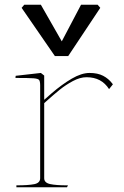

<svg xmlns="http://www.w3.org/2000/svg" viewBox="-20 -788 520 808"><path d="M149 -428V-38Q149 -18 124 -13Q99 -8 49 -8V0H262L266 -8H263Q215 -8 190.5 -13.5Q166 -19 166 -38V-354Q171 -358 175 -362Q206 -390 231.5 -410.5Q257 -431 287 -447Q317 -463 344 -463Q376 -463 399.5 -450.5Q423 -438 439 -413L455 -433L453 -436Q437 -457 414 -469Q391 -481 357 -481Q323 -481 282 -457Q241 -433 198 -396Q182 -382 166 -368Q166 -395 166 -408.5Q166 -422 166 -448V-470L152 -481L46 -469L45 -460Q103 -460 121.5 -458.5Q140 -457 144.5 -451.5Q149 -446 149 -428ZM71 -755 82 -768H152L240 -614L321 -768H391L402 -755L267 -552H211Z"/></svg>

Font: TMT Limkin
Style: Regular
Weight: 400
Designer: Gabriel Drozdov
Version: Version 1.000;Glyphs 3.1.2 (3151)